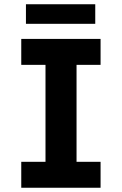

<svg xmlns="http://www.w3.org/2000/svg" viewBox="-20 -883 573 903"><path d="M80 0V-122H194V-578H80V-700H453V-578H340V-122H453V0ZM102 -771V-863H428V-771Z"/></svg>

Font: Inclusive Sans
Style: Regular
Weight: 400
Designer: Olivia King
Foundry: Olivia King
Version: Version 2.004